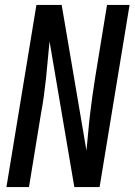

<svg xmlns="http://www.w3.org/2000/svg" viewBox="-20 -755 543 775"><path d="M6 0 127 -735H229L329 -147Q333 -184 336 -220.5Q339 -257 343.5 -294Q348 -331 353 -367.5Q358 -404 364 -441L412 -735H503L382 0H280L180 -588Q176 -551 173 -514.5Q170 -478 166 -441Q162 -404 157 -367.5Q152 -331 145 -294L97 0Z"/></svg>

Font: Iosevka Term Curly Md Obl
Style: Regular
Weight: 500
Italic angle: -9°
Designer: Belleve Invis
Foundry: Belleve Invis
Version: Version 32.3.0